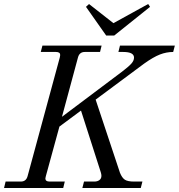

<svg xmlns="http://www.w3.org/2000/svg" viewBox="-30 -940 894 960"><path d="M286.1 0H-9.8L-2 -32.2H74.2Q100.6 -32.2 107.9 -59.1L269 -652.8Q271 -660.6 271 -665Q271 -680.2 250 -680.2H173.8L182.1 -711.9H478L470.2 -680.2H394Q367.2 -680.2 359.9 -652.8L279.8 -356L578.1 -580.1Q612.8 -606.4 626.5 -621.6Q640.1 -636.7 640.1 -651.9Q640.1 -680.2 585.9 -680.2H562L569.8 -711.9H844.2L835.9 -680.2Q802.2 -680.2 769.5 -667.5Q736.8 -654.8 690.9 -622.1L448.2 -441.9L569.8 -76.2Q580.1 -50.8 594.2 -41.5Q608.4 -32.2 640.1 -32.2H682.1L673.8 0H381.8L390.1 -32.2H441.9Q457 -32.2 467 -39.6Q477.1 -46.9 477.1 -61Q477.1 -67.9 474.1 -78.1L375 -387.2L267.1 -307.1L199.2 -59.1Q196.8 -49.3 196.8 -47.9Q196.8 -32.2 217.8 -32.2H293.9ZM501 -762.2 399.9 -905.8 415 -919.9 537.1 -824.2 710.9 -919.9 720.2 -905.8 541 -762.2Z"/></svg>

Font: Flanker Steampunk
Style: Italic
Weight: 400
Italic angle: -12°
Designer: Alexey Kryukov, Leonardo Di Lena
Foundry: Alexey Kryukov, Leonardo Di Lena
Version: 1.210